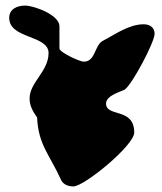

<svg xmlns="http://www.w3.org/2000/svg" viewBox="-20 -634 579 688"><path d="M200 13C209 29 227 34 243 34C282 34 461 -113 461 -159C461 -250 360 -213 360 -263C360 -293 416 -306 427 -313C454 -332 534 -483 534 -513C534 -536 516 -547 495 -547C441 -547 392 -510 347 -487C318 -469 322 -413 280 -413C265 -413 193 -447 193 -460V-540C193 -581 101 -614 70 -614C42 -614 13 -602 13 -570C13 -494 154 -509 154 -444C154 -378 86 -339 86 -281C86 -255 98 -234 113 -213C117 -115 159 -78 200 13Z"/></svg>

Font: Charger
Style: Overspray
Weight: 400
Designer: Jasper
Foundry: Cannot Into Space Fonts
Version: Version 0.980